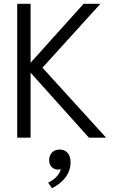

<svg xmlns="http://www.w3.org/2000/svg" viewBox="-20 -720 625 1004"><path d="M70 -700H140V-392L417 -700H505L202 -366L535 0H445L140 -340V0H70ZM232 235Q259 222 276 203.5Q293 185 298 165Q288 167 284 167Q264 167 250.5 153.5Q237 140 237 119Q237 93 252 77.5Q267 62 292 62Q319 62 334 80Q349 98 349 129Q349 172 322.5 207.5Q296 243 251 264Z"/></svg>

Font: Niramit Light
Style: Regular
Weight: 300
Designer: Katatrad Aksorn Co.,Ltd.
Foundry: Cadson Demak Co.,Ltd.
Version: Version 1.000; ttfautohint (v1.6)